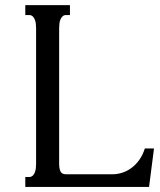

<svg xmlns="http://www.w3.org/2000/svg" viewBox="-20 -736 631 756"><path d="M255.4 -676.8H240.7Q231.9 -676.8 226.6 -671.9Q221.2 -667 218 -659.4Q214.8 -651.9 213.9 -642.6Q212.9 -633.3 212.9 -624.5V-91.3Q212.9 -73.7 217.8 -61.8Q222.7 -49.8 240.2 -49.8H421.9Q442.9 -49.8 462.6 -56.4Q482.4 -63 499.3 -75.9Q516.1 -88.9 529.3 -107.7Q542.5 -126.5 550.3 -151.4H586.4L566.9 0H79.6V-39.1H94.2Q103 -39.1 108.4 -43.9Q113.8 -48.8 116.9 -56.4Q120.1 -64 121.1 -73.2Q122.1 -82.5 122.1 -91.3V-624.5Q122.1 -633.3 121.1 -642.6Q120.1 -651.9 116.9 -659.4Q113.8 -667 108.4 -671.9Q103 -676.8 94.2 -676.8H79.6V-715.8H255.4Z"/></svg>

Font: Arian AMU Serif
Style: Regular
Weight: 400
Designer: Ruben Hakobyan (Tarumian)
Foundry: Ruben Hakobyan (Tarumian)
Version: Version 1.002